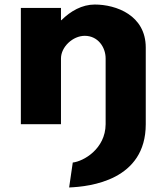

<svg xmlns="http://www.w3.org/2000/svg" viewBox="-20 -548 735 847"><path d="M446 0C445.1 109.6 347.6 163.9 301 169L285 279C378.1 275.2 622.9 247.2 623 0V-338C623 -481 492 -528 398 -528C342 -528 291 -499 251 -459H249V-513H72V0H249V-290C249 -341 301 -390 354 -390C411 -390 446 -341 446 -290Z"/></svg>

Font: Sztylet
Style: Bd
Weight: 700
Foundry: Cannot Into Space Fonts, PlusOne Fonts
Version: Version 0.12